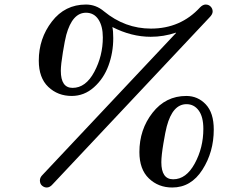

<svg xmlns="http://www.w3.org/2000/svg" viewBox="-20 -770 998 846"><path d="M150.9 -502.9Q150.9 -600.1 208.5 -675Q266.1 -750 358.9 -750Q402.8 -750 438 -720.2Q530.8 -644 645 -644Q775.9 -644 861.8 -737.8Q874 -750 886.2 -750Q899.4 -750 908.2 -741Q917 -731.9 917 -719.2Q917 -707 902.8 -692.9L211.9 42Q199.7 56.2 186 56.2Q174.8 56.2 165.3 48.1Q155.8 40 155.8 24.9Q155.8 11.7 168 0L755.9 -625L754.9 -626Q700.7 -607.9 644 -607.9Q559.1 -607.9 475.1 -650.9Q479 -633.8 479 -602.1Q479 -538.1 458 -481Q437 -423.8 394 -385.5Q351.1 -347.2 295.9 -347.2Q234.9 -347.2 192.9 -387Q150.9 -426.8 150.9 -502.9ZM248 -458Q248 -382.8 299.8 -382.8Q357.9 -382.8 395.5 -453.4Q433.1 -523.9 433.1 -605Q433.1 -654.8 413.6 -684.3Q394 -713.9 358.9 -713.9Q298.8 -713.9 272 -616.2Q266.1 -594.2 257.1 -539.6Q248 -484.9 248 -458ZM594.2 -100.1Q594.2 -199.2 652.1 -273.2Q710 -347.2 800.8 -347.2Q851.6 -347.2 886.7 -310.1Q921.9 -272.9 921.9 -199.2Q921.9 -100.1 871.8 -22Q821.8 56.2 738.8 56.2Q677.7 56.2 636 16.1Q594.2 -23.9 594.2 -100.1ZM690.9 -55.2Q690.9 20 743.2 20Q800.3 20 838.1 -49.6Q876 -119.1 876 -202.1Q876 -255.4 855.5 -283.2Q835 -311 801.8 -311Q740.7 -311 714.8 -212.9Q709 -191.9 700 -137.9Q690.9 -84 690.9 -55.2Z"/></svg>

Font: CMU Serif Extra
Style: BoldSlanted
Weight: 700
Italic angle: -9.46001°
Version: Version 0.7.0